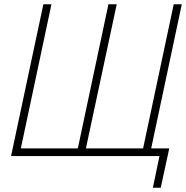

<svg xmlns="http://www.w3.org/2000/svg" viewBox="-20 -734 877 903"><path d="M699 149H736L776 -36H691L835 -714H797L653 -36H384L529 -714H490L346 -36H78L222 -714H184L32 0H730Z"/></svg>

Font: Noto Sans SemiCondensed ExtraLight
Style: Italic
Weight: 200
Width: 4
Italic angle: -12°
Designer: Monotype Design Team
Foundry: Monotype Imaging Inc.
Version: Version 2.013